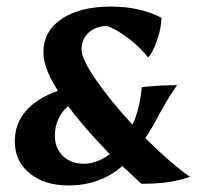

<svg xmlns="http://www.w3.org/2000/svg" viewBox="-20 -553 603 584"><path d="M25 -123Q25 -176 58.5 -215Q92 -254 156 -277Q112 -346 112 -394Q112 -458 167.5 -495.5Q223 -533 318 -533Q405 -533 471 -499Q471 -470 458.5 -432.5Q446 -395 431 -378Q378 -443 307 -474Q272 -474 250 -454Q228 -434 228 -402Q228 -374 272 -310Q316 -246 383 -174Q406 -223 411 -288Q467 -294 519 -294Q503 -273 486 -243.5Q469 -214 465 -207Q443 -164 422 -133Q498 -57 558 -15Q526 -4 492 1Q458 6 410 6L352 -48Q285 11 188 11Q115 11 70 -26Q25 -63 25 -123ZM314 -84Q233 -168 187 -230Q147 -195 147 -140Q147 -102 171.5 -78.5Q196 -55 235 -55Q275 -55 314 -84Z"/></svg>

Font: Mirza SemiBold
Style: Regular
Weight: 600
Designer: Arabic design by Kourosh Beigpour, Latin design by Eduardo Tunni, engineering by Lasse Fister
Version: Version 1.0010g